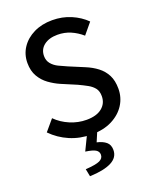

<svg xmlns="http://www.w3.org/2000/svg" viewBox="-163 -758 865 1078"><g transform="rotate(-20 270.0 -219.0)"><path d="M273 12Q204 12 144.5 -13.5Q85 -39 40 -85L95 -150Q130 -115 177.5 -95Q225 -75 275 -75Q335 -75 367.5 -101.5Q400 -128 400 -171Q400 -201 386 -219Q372 -237 348.5 -250Q325 -263 295 -277L203 -316Q171 -330 140.5 -352Q110 -374 90.5 -407.5Q71 -441 71 -488Q71 -539 98 -579.5Q125 -620 173 -643.5Q221 -667 283 -667Q343 -667 394.5 -645Q446 -623 482 -587L428 -522Q397 -549 361 -564.5Q325 -580 283 -580Q233 -580 202.5 -556.5Q172 -533 172 -493Q172 -466 187.5 -447Q203 -428 227.5 -416Q252 -404 278 -393L369 -355Q408 -339 438 -316Q468 -293 485 -260Q502 -227 502 -179Q502 -126 474.5 -83Q447 -40 396 -14Q345 12 273 12ZM184 229 175 184Q237 180 260 169Q283 158 283 136Q283 117 266 106.5Q249 96 206 90L251 -3H312L284 63Q319 71 338.5 87.5Q358 104 358 135Q358 180 313 203Q268 226 184 229Z"/></g></svg>

Font: Mada Medium
Style: Regular
Weight: 500
Designer: Khaled Hosny
Version: Version 1.5